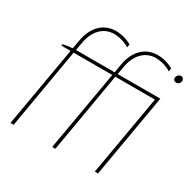

<svg xmlns="http://www.w3.org/2000/svg" viewBox="-158 -880 1046 1041"><g transform="rotate(30 365.0 -359.0)"><path d="M65 -511 63 -501H121L34 0H54L140 -501H382L295 0H315L401 -501H649L562 0H582L672 -520H405L414 -571C428 -651 477 -699 541 -699C575 -699 611 -688 638 -671L641 -691C617 -706 579 -718 543 -718C467 -718 411 -666 395 -574L386 -520H144L153 -571C167 -651 216 -699 280 -699C314 -699 350 -688 377 -671L380 -691C356 -706 318 -718 282 -718C206 -718 150 -666 134 -574L124 -519C105 -518 82 -515 65 -511ZM703 -638C715 -638 727 -649 727 -663C727 -673 720 -683 708 -683C695 -683 683 -670 683 -657C683 -646 690 -638 703 -638Z"/></g></svg>

Font: Fixel Text 20240404 Thin
Style: Italic
Weight: 100
Width: 4
Italic angle: -10°
Designer: AlfaBravo + MacPaw
Foundry: Kyrylo Tkachov, Marchela Mozhyna, Serhii Makarenko, Maria Weinstein, Zakhar Kryvoshyya
Version: Version 1.211;Glyphs 3.2 (3225)